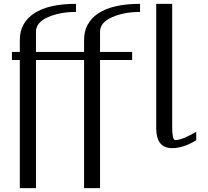

<svg xmlns="http://www.w3.org/2000/svg" viewBox="-20 -770 1081 998"><path d="M875 -750V-110.4Q875 -42 890.6 -42Q927.7 -42 1000 -85Q1000 -85 1000 -41Q933.6 0 875 0Q792 0 792 -103.5V-750ZM708 -750Q708 -750 708 -708Q625 -708 562.5 -680.7Q500 -653.3 500 -604.5V-500H667V-458H500V208H417V-458H167V208Q167 208 83 208V-458H42V-500H83V-562.5Q83 -651.4 157.7 -700.7Q232.4 -750 375 -750V-708Q291 -708 229 -680.7Q167 -653.3 167 -604.5V-500H417V-562.5Q417 -651.4 491.2 -700.7Q565.4 -750 708 -750Z"/></svg>

Font: okolaks
Style: Regular
Weight: 500
Version: Version 000.6.0